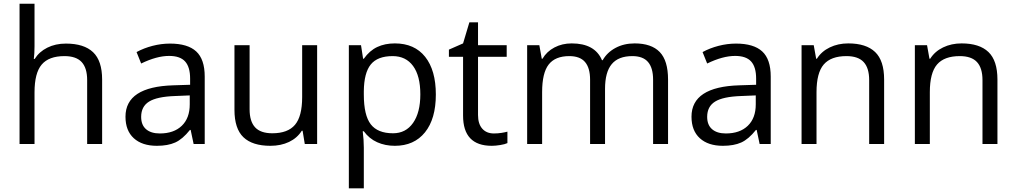

<svg xmlns="http://www.w3.org/2000/svg" viewBox="-20 -780 5503 1040"><path d="M452.1 0V-346.2Q452.1 -411.6 422.4 -443.8Q392.6 -476.1 329.1 -476.1Q244.6 -476.1 205.8 -430.2Q167 -384.3 167 -279.8V0H85.9V-759.8H167V-529.8Q167 -488.3 163.1 -460.9H168Q191.9 -499.5 236.1 -521.7Q280.3 -543.9 336.9 -543.9Q435.1 -543.9 484.1 -497.3Q533.2 -450.7 533.2 -349.1V0Z M1028.8 0 1012.7 -76.2H1008.8Q968.8 -25.9 929 -8.1Q889.2 9.8 829.6 9.8Q750 9.8 704.8 -31.2Q659.7 -72.3 659.7 -147.9Q659.7 -310.1 918.9 -317.9L1009.8 -320.8V-354Q1009.8 -417 982.7 -447Q955.6 -477.1 896 -477.1Q829.1 -477.1 744.6 -436L719.7 -498Q759.3 -519.5 806.4 -531.7Q853.5 -543.9 900.9 -543.9Q996.6 -543.9 1042.7 -501.5Q1088.9 -459 1088.9 -365.2V0ZM845.7 -57.1Q921.4 -57.1 964.6 -98.6Q1007.8 -140.1 1007.8 -214.8V-263.2L926.8 -259.8Q830.1 -256.3 787.4 -229.7Q744.6 -203.1 744.6 -147Q744.6 -103 771.2 -80.1Q797.9 -57.1 845.7 -57.1Z M1332 -535.2V-188Q1332 -122.6 1361.8 -90.3Q1391.6 -58.1 1455.1 -58.1Q1539.1 -58.1 1577.9 -104Q1616.7 -149.9 1616.7 -253.9V-535.2H1697.8V0H1630.9L1619.1 -71.8H1614.7Q1589.8 -32.2 1545.7 -11.2Q1501.5 9.8 1444.8 9.8Q1347.2 9.8 1298.6 -36.6Q1250 -83 1250 -185.1V-535.2Z M2118.7 9.8Q2066.4 9.8 2023.2 -9.5Q1980 -28.8 1950.7 -68.8H1944.8Q1950.7 -22 1950.7 20V240.2H1869.6V-535.2H1935.5L1946.8 -461.9H1950.7Q1981.9 -505.9 2023.4 -525.4Q2064.9 -544.9 2118.7 -544.9Q2225.1 -544.9 2283 -472.2Q2340.8 -399.4 2340.8 -268.1Q2340.8 -136.2 2282 -63.2Q2223.1 9.8 2118.7 9.8ZM2106.9 -476.1Q2024.9 -476.1 1988.3 -430.7Q1951.7 -385.3 1950.7 -286.1V-268.1Q1950.7 -155.3 1988.3 -106.7Q2025.9 -58.1 2108.9 -58.1Q2178.2 -58.1 2217.5 -114.3Q2256.8 -170.4 2256.8 -269Q2256.8 -369.1 2217.5 -422.6Q2178.2 -476.1 2106.9 -476.1Z M2655.3 -57.1Q2676.8 -57.1 2696.8 -60.3Q2716.8 -63.5 2728.5 -66.9V-4.9Q2715.3 1.5 2689.7 5.6Q2664.1 9.8 2643.6 9.8Q2488.3 9.8 2488.3 -153.8V-472.2H2411.6V-511.2L2488.3 -544.9L2522.5 -659.2H2569.3V-535.2H2724.6V-472.2H2569.3V-157.2Q2569.3 -108.9 2592.3 -83Q2615.2 -57.1 2655.3 -57.1Z M3517.6 0V-348.1Q3517.6 -412.1 3490.2 -444.1Q3462.9 -476.1 3405.3 -476.1Q3329.6 -476.1 3293.5 -432.6Q3257.3 -389.2 3257.3 -298.8V0H3176.3V-348.1Q3176.3 -412.1 3148.9 -444.1Q3121.6 -476.1 3063.5 -476.1Q2987.3 -476.1 2951.9 -430.4Q2916.5 -384.8 2916.5 -280.8V0H2835.4V-535.2H2901.4L2914.6 -461.9H2918.5Q2941.4 -501 2983.2 -522.9Q3024.9 -544.9 3076.7 -544.9Q3202.1 -544.9 3240.7 -454.1H3244.6Q3268.6 -496.1 3314 -520.5Q3359.4 -544.9 3417.5 -544.9Q3508.3 -544.9 3553.5 -498.3Q3598.6 -451.7 3598.6 -349.1V0Z M4094.7 0 4078.6 -76.2H4074.7Q4034.7 -25.9 3994.9 -8.1Q3955.1 9.8 3895.5 9.8Q3815.9 9.8 3770.8 -31.2Q3725.6 -72.3 3725.6 -147.9Q3725.6 -310.1 3984.9 -317.9L4075.7 -320.8V-354Q4075.7 -417 4048.6 -447Q4021.5 -477.1 3961.9 -477.1Q3895 -477.1 3810.5 -436L3785.6 -498Q3825.2 -519.5 3872.3 -531.7Q3919.4 -543.9 3966.8 -543.9Q4062.5 -543.9 4108.6 -501.5Q4154.8 -459 4154.8 -365.2V0ZM3911.6 -57.1Q3987.3 -57.1 4030.5 -98.6Q4073.7 -140.1 4073.7 -214.8V-263.2L3992.7 -259.8Q3896 -256.3 3853.3 -229.7Q3810.5 -203.1 3810.5 -147Q3810.5 -103 3837.2 -80.1Q3863.8 -57.1 3911.6 -57.1Z M4688 0V-346.2Q4688 -411.6 4658.2 -443.8Q4628.4 -476.1 4564.9 -476.1Q4481 -476.1 4441.9 -430.7Q4402.8 -385.3 4402.8 -280.8V0H4321.8V-535.2H4387.7L4400.9 -461.9H4404.8Q4429.7 -501.5 4474.6 -523.2Q4519.5 -544.9 4574.7 -544.9Q4671.4 -544.9 4720.2 -498.3Q4769 -451.7 4769 -349.1V0Z M5301.8 0V-346.2Q5301.8 -411.6 5272 -443.8Q5242.2 -476.1 5178.7 -476.1Q5094.7 -476.1 5055.7 -430.7Q5016.6 -385.3 5016.6 -280.8V0H4935.5V-535.2H5001.5L5014.6 -461.9H5018.6Q5043.5 -501.5 5088.4 -523.2Q5133.3 -544.9 5188.5 -544.9Q5285.2 -544.9 5334 -498.3Q5382.8 -451.7 5382.8 -349.1V0Z"/></svg>

Font: f0_57812 
Style: Regular
Weight: 400
Foundry: Ascender Corporation
Version: Version 1.10